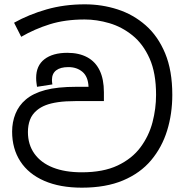

<svg xmlns="http://www.w3.org/2000/svg" viewBox="-20 -856 852 887"><path d="M358 11Q257 11 184.5 -20.5Q112 -52 74 -110.5Q36 -169 36 -248Q36 -292 51.5 -330.5Q67 -369 99 -396Q133 -425 189 -440Q245 -455 333 -455H389Q387 -502 361 -524Q335 -546 296 -546Q259 -546 239.5 -531Q220 -516 220 -487Q220 -482 220.5 -476.5Q221 -471 222 -466L151 -455Q150 -463 148.5 -473Q147 -483 147 -496Q147 -553 185.5 -582.5Q224 -612 291 -612Q345 -612 383 -591.5Q421 -571 440.5 -530.5Q460 -490 460 -430V-389H330Q282 -389 248 -384Q214 -379 191 -370Q168 -361 151 -347Q128 -328 118.5 -302.5Q109 -277 109 -246Q109 -188 139 -146Q169 -104 224.5 -82Q280 -60 358 -60Q457 -60 523.5 -91.5Q590 -123 629 -175.5Q668 -228 684.5 -291Q701 -354 701 -418Q701 -519 671 -586Q641 -653 592 -692.5Q543 -732 485 -749Q427 -766 371 -766Q281 -766 210.5 -744Q140 -722 78 -686L45 -751Q113 -789 195 -812.5Q277 -836 372 -836Q451 -836 523.5 -812.5Q596 -789 653 -739Q710 -689 743 -609.5Q776 -530 776 -418Q776 -330 752 -252.5Q728 -175 678 -115.5Q628 -56 548.5 -22.5Q469 11 358 11Z"/></svg>

Font: sinhala25
Style: Book
Weight: 400
Designer: Jelle Bosma - Monotype Design Team
Foundry: Monotype Imaging Inc.
Version: Version 2.003